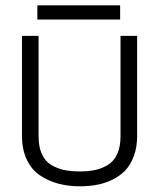

<svg xmlns="http://www.w3.org/2000/svg" viewBox="-20 -666 580 700"><path d="M116.2 -594.7V-646.5H418V-594.7ZM271 13.2Q229 13.2 193.1 3.7Q157.2 -5.9 126.5 -26.1Q95.7 -46.4 77.9 -83.5Q60.1 -120.6 60.1 -170.9V-535.2H120.6V-169.4Q120.6 -131.3 132.3 -105Q144 -78.6 166 -65.2Q188 -51.8 212.9 -46.4Q237.8 -41 271 -41Q303.7 -41 328.6 -46.6Q353.5 -52.2 375 -65.9Q396.5 -79.6 408 -105.7Q419.4 -131.8 419.4 -169.4V-535.2H480V-170.9Q480 -129.9 468.3 -97.7Q456.5 -65.4 437 -44.9Q417.5 -24.4 389.9 -11Q362.3 2.4 333.3 7.8Q304.2 13.2 271 13.2Z"/></svg>

Font: Oxygen Light
Style: Regular
Weight: 300
Designer: vernon adams
Foundry: Vernon Adams
Version: Version Release 0.2.3 webfont; ttfautohint (v0.93.3-1d66) -l